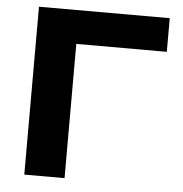

<svg xmlns="http://www.w3.org/2000/svg" viewBox="-51 -760 772 810"><g transform="rotate(5 334.5 -355.5)"><path d="M635.3 -710.9V-568.4H252V0H81.5V-710.9Z"/></g></svg>

Font: Bert Sans Black
Style: Regular
Weight: 900
Designer: Christian Robertson, Adam Twardoch, & Cristiano Sobral
Foundry: Google
Version: Version 12.135;January 10, 2020;FontCreator 12.0.0.2547 64-b